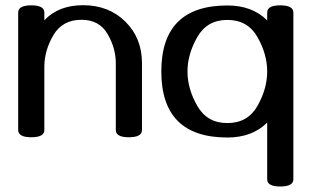

<svg xmlns="http://www.w3.org/2000/svg" viewBox="-20 -508 1180 727"><path d="M467.8 11.7Q418.5 11.7 418.5 -15.6V-268.6Q418.5 -325.7 387.2 -379.4Q356 -433.1 288.6 -433.1Q216.3 -433.1 182.1 -374.8Q147.9 -316.4 147.9 -255.4V-15.6Q147.9 11.7 98.6 11.7Q48.8 11.7 48.8 -15.6V-460.4Q48.8 -487.8 98.6 -487.8Q147.9 -487.8 147.9 -460.4V-431.2Q201.7 -488.3 294.4 -488.3Q392.1 -488.3 454.8 -426Q517.6 -363.8 517.6 -269V-15.6Q517.6 11.7 467.8 11.7Z M1041 -487.8Q991.7 -487.8 991.7 -460.4V-430.7Q935.5 -487.3 840.8 -487.3Q590.8 -487.3 590.8 -237.3Q590.8 12.7 840.8 12.7Q935.1 12.7 991.7 -43.9V170.9Q991.7 198.2 1041 198.2Q1090.8 198.2 1090.8 170.9V-460.4Q1090.8 -487.8 1041 -487.8ZM840.8 -432.6Q918 -432.6 954.8 -367.7Q991.7 -302.7 991.7 -237.3Q991.7 -171.9 954.8 -106.9Q918 -42 840.8 -42Q764.2 -42 727.1 -106.9Q689.9 -171.9 689.9 -237.3Q689.9 -302.7 727.1 -367.7Q764.2 -432.6 840.8 -432.6Z"/></svg>

Font: Gayathri
Style: Bold
Weight: 700
Designer: Binoy Dominic <binoy.domenic@gmail.com>
Foundry: SMC
Version: Version 1.000